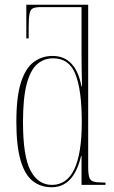

<svg xmlns="http://www.w3.org/2000/svg" viewBox="-20 -780 479 810"><path d="M198 10Q152 10 118.5 -16Q85 -42 67 -103Q49 -164 49 -267Q49 -372 68.5 -432.5Q88 -493 122.5 -518.5Q157 -544 202 -544Q299 -544 324 -415H326Q325 -461 324.5 -489.5Q324 -518 324 -544V-750H153Q130 -750 119 -745Q108 -740 104.5 -721.5Q101 -703 101 -662V-618H91V-760H352V-76Q352 -47 356.5 -32.5Q361 -18 374.5 -14Q388 -10 415 -10H425V0H324V-122H322Q291 10 198 10ZM199 0Q325 0 325 -265Q325 -399 298.5 -466.5Q272 -534 204 -534Q165 -534 136.5 -509Q108 -484 92.5 -425Q77 -366 77 -265Q77 -120 109 -60Q141 0 199 0Z"/></svg>

Font: Noto Serif Display ExtraCondensed Thin
Style: Regular
Weight: 100
Width: 2
Designer: Monotype Design Team
Foundry: Monotype Imaging Inc.
Version: Version 2.009